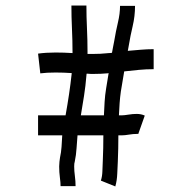

<svg xmlns="http://www.w3.org/2000/svg" viewBox="-20 -674 645 691"><path d="M395 -3 343 -24Q348 -39 348.5 -58Q349 -77 350 -96Q351 -118 351.5 -141Q352 -164 352 -187H259Q257 -165 255.5 -140.5Q254 -116 249 -92Q247 -87 247 -75Q247 -59 249.5 -40.5Q252 -22 252 -4H198Q198 -17 195.5 -35.5Q193 -54 193 -75Q193 -83 194 -92Q195 -101 196 -107Q200 -125 201.5 -145.5Q203 -166 204 -187H117V-259H216Q223 -298 228.5 -335Q234 -372 238 -409V-411Q224 -412 209 -412.5Q194 -413 180 -413Q148 -413 125 -410L117 -481Q131 -483 146.5 -484Q162 -485 180 -485Q195 -485 210 -484.5Q225 -484 241 -483V-487Q241 -528 239 -570.5Q237 -613 237 -654H291Q291 -614 293 -572Q295 -530 295 -487V-480H320Q331 -480 341 -480.5Q351 -481 360 -482Q366 -483 372 -483Q378 -483 383 -484Q385 -495 387 -505.5Q389 -516 391 -526Q397 -562 404.5 -593.5Q412 -625 412 -653H466Q466 -616 457.5 -580Q449 -544 444 -513Q443 -508 442 -502Q441 -496 440 -491Q463 -493 486.5 -495Q510 -497 533 -497V-425Q506 -425 479.5 -422.5Q453 -420 427 -417Q424 -399 421 -381Q418 -363 415 -345Q412 -324 410.5 -302.5Q409 -281 408 -259H420Q427 -259 442.5 -261.5Q458 -264 472 -264Q488 -264 501 -258L478 -193Q481 -192 472 -192Q459 -192 444 -189.5Q429 -187 420 -187H406Q406 -163 405.5 -139.5Q405 -116 404 -92Q403 -74 402 -49Q401 -24 395 -3ZM271 -259H354Q355 -283 356.5 -307.5Q358 -332 362 -356Q364 -370 366.5 -383.5Q369 -397 371 -411Q369 -410 365 -410Q354 -409 343 -408.5Q332 -408 320 -408Q313 -408 306 -408Q299 -408 292 -409Q291 -406 291 -402Q288 -365 282.5 -329.5Q277 -294 271 -259Z"/></svg>

Font: Syne Tactile
Style: Regular
Weight: 400
Designer: Lucas Descroix
Foundry: Bonjour Monde
Version: Version 2.100; ttfautohint (v1.8.3)